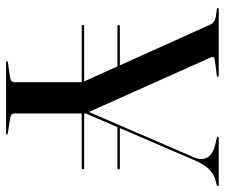

<svg xmlns="http://www.w3.org/2000/svg" viewBox="-74 -666 740 632"><g transform="rotate(90 296.0 -350.0)"><path d="M62 -253Q62 -257 67 -257H248L198.5 -366.5H67Q62 -366.5 62 -370.5Q62 -374.5 67 -374.5H195L61.5 -671Q54.5 -687 37 -690L12 -693.5Q6.5 -694.5 6.5 -697Q6.5 -700 11.5 -700H228Q233 -700 233 -697.5Q233 -694.5 227 -693.5L183.5 -688Q171 -686.5 168.5 -683.5Q166 -680.5 169 -674L348.5 -272.5L498 -618.5Q508.5 -643.5 498.5 -662Q488.5 -680.5 456 -688.5L434.5 -693.5Q430 -694.5 430 -697Q430 -700 433.5 -700H588Q592.5 -700 592.5 -697Q592.5 -694 587.5 -693L577.5 -690.5Q552 -684.5 535.2 -666Q518.5 -647.5 506.5 -618L401.5 -374.5H532.5Q537.5 -374.5 537.5 -370.5Q537.5 -366.5 532.5 -366.5H398.5L353.5 -262.5V-257H532.5Q537.5 -257 537.5 -253Q537.5 -249 532.5 -249H353.5V-27Q353.5 -15.5 370.5 -13L417 -6Q423 -5 423 -3Q423 0 418.5 0H185.5Q181.5 0 181.5 -3Q181.5 -5.5 186 -6L233.5 -13Q250.5 -15.5 250.5 -27V-249H67Q62 -249 62 -253Z"/></g></svg>

Font: Fraunces 144pt S000
Style: Regular
Weight: 400
Version: Version 1.000; ttfautohint (v1.8.3)